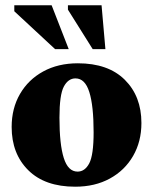

<svg xmlns="http://www.w3.org/2000/svg" viewBox="-20 -690 578 725"><path d="M264 15Q149.5 15 86.8 -47.2Q24 -109.5 24 -210.5Q24 -281 55.5 -335.2Q87 -389.5 143.2 -420.2Q199.5 -451 274 -451Q388.5 -451 451.2 -388.8Q514 -326.5 514 -225.5Q514 -155.5 482.5 -101Q451 -46.5 394.8 -15.8Q338.5 15 264 15ZM273 -42Q300.5 -42 317 -73.2Q333.5 -104.5 333.5 -190.5Q333.5 -291 317.2 -342.5Q301 -394 265 -394Q237.5 -394 221 -363Q204.5 -332 204.5 -245.5Q204.5 -145 220.8 -93.5Q237 -42 273 -42ZM239.5 -504.5H188L34 -647.5V-670H175ZM378 -504.5H330L236.5 -653.5V-670H363.5Z"/></svg>

Font: Newsreader 16pt ExtraBold
Style: Regular
Weight: 800
Designer: Hugues Gentile
Foundry: Production Type
Version: Version 1.003; ttfautohint (v1.8.3)